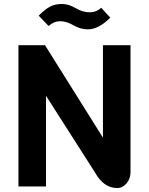

<svg xmlns="http://www.w3.org/2000/svg" viewBox="-20 -940 752 968"><path d="M638 -712V-72Q638 -39 618 -15.5Q598 8 571 8Q502 8 458 -72L212 -457V0H73V-712H207L499 -246V-712ZM490 -901 536 -851Q477 -792 423 -792Q386 -792 350.5 -812.5Q315 -833 283.5 -833Q252 -833 225 -809L175 -861Q208 -894 233 -907Q258 -920 292 -920Q326 -920 361.5 -899Q397 -878 431.5 -878Q466 -878 490 -901Z"/></svg>

Font: Viga
Style: Regular
Weight: 400
Designer: Oscar Yáñez
Foundry: Fontstage
Version: Version 1.001